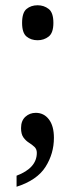

<svg xmlns="http://www.w3.org/2000/svg" viewBox="-20 -556 286 730"><path d="M123 -403Q98 -403 81 -417Q64 -431 64 -469Q64 -508 81 -522Q98 -536 123 -536Q147 -536 165 -522Q183 -508 183 -469Q183 -431 165 -417Q147 -403 123 -403ZM43 112Q120 83 120 25Q120 11 111 2.5Q102 -6 90 -13.5Q78 -21 69 -33.5Q60 -46 60 -69Q60 -97 76.5 -112Q93 -127 116 -127Q147 -127 166 -102Q185 -77 185 -32Q185 28 153 78.5Q121 129 43 154Z"/></svg>

Font: Noto Serif Armenian Condensed Medium
Style: Regular
Weight: 500
Width: 3
Designer: Monotype Design Team
Foundry: Monotype Imaging Inc.
Version: Version 2.008; ttfautohint (v1.8.4.7-5d5b)